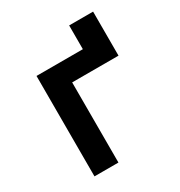

<svg xmlns="http://www.w3.org/2000/svg" viewBox="-155 -752 809 861"><g transform="rotate(-30 250.0 -321.5)"><path d="M86 0V-520H326V-643H450V-415H210V0Z"/></g></svg>

Font: Iosevka SS18 Extrabold
Style: Regular
Weight: 800
Monospace: yes
Designer: Belleve Invis
Foundry: Belleve Invis
Version: Version 25.1.1; ttfautohint (v1.8.4)